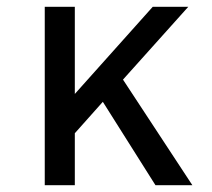

<svg xmlns="http://www.w3.org/2000/svg" viewBox="-20 -542 620 562"><path d="M281 -244 199 -152V0H111V-522H199V-267L427 -522H531L340 -309L543 0H435Z"/></svg>

Font: AmikoRegular
Style: Regular
Weight: 400
Designer: Pablo Impallari, Rodrigo Fuenzalida, Andres Torresi
Foundry: Impallari Type
Version: Version 1.000; ttfautohint (v1.3)